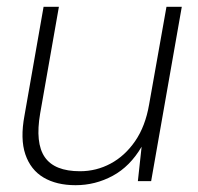

<svg xmlns="http://www.w3.org/2000/svg" viewBox="-20 -532 581 564"><path d="M202 12Q146 12 108 -10.5Q70 -33 54.5 -78.5Q39 -124 52 -193L108 -512H153L98 -199Q83 -112 111.5 -70.5Q140 -29 215 -29Q263 -29 305 -51.5Q347 -74 377 -117.5Q407 -161 418 -225L469 -512H514L424 0H385L396 -101Q362 -43 311 -15.5Q260 12 202 12Z"/></svg>

Font: DM Sans 12pt ExtraLight
Style: Italic
Weight: 250
Italic angle: -10°
Version: Version 4.004;gftools[0.9.30]